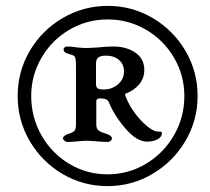

<svg xmlns="http://www.w3.org/2000/svg" viewBox="-20 -653 712 652"><path d="M40 -327Q40 -410 81 -480Q122 -550 192.5 -591.5Q263 -633 346 -633Q429 -633 499 -591.5Q569 -550 610 -480Q651 -410 651 -327Q651 -244 609.5 -174Q568 -104 498 -62.5Q428 -21 345 -21Q262 -21 192 -62.5Q122 -104 81 -174Q40 -244 40 -327ZM606 -327Q606 -397 571 -457Q536 -517 476 -552Q416 -587 346 -587Q275 -587 215.5 -552Q156 -517 121 -457Q86 -397 86 -327Q86 -255 120.5 -194Q155 -133 214.5 -97Q274 -61 345 -61Q416 -61 476 -97Q536 -133 571 -194Q606 -255 606 -327ZM350 -305Q345 -319 320 -319Q307 -319 307 -309V-230Q307 -215 316 -209Q325 -203 343 -198Q360 -192 360 -183Q360 -178 355.5 -174.5Q351 -171 346 -171Q330 -171 308 -173Q286 -175 274 -175Q262 -175 244 -173Q224 -171 208 -171Q204 -171 199 -175Q194 -179 194 -183Q194 -192 211 -198Q226 -202 232 -208Q238 -214 238 -230V-430Q238 -448 236 -455Q234 -462 230.5 -464Q227 -466 213 -470Q196 -474 196 -485Q196 -490 200.5 -493Q205 -496 213 -495Q220 -495 228.5 -494Q237 -493 241 -492Q261 -490 272 -490Q286 -490 314 -492Q338 -495 365 -495Q410 -495 440 -474Q470 -453 470 -416Q470 -387 452.5 -366.5Q435 -346 409 -336Q405 -335 405 -332Q405 -329 406 -326.5Q407 -324 408 -322Q420 -292 440.5 -265.5Q461 -239 482 -222.5Q503 -206 517 -206H523Q530 -206 530 -201Q530 -188 515 -180Q500 -172 479 -172Q445 -172 407 -215.5Q369 -259 350 -305ZM401 -410Q401 -435 384 -449.5Q367 -464 340 -464Q321 -464 313.5 -457.5Q306 -451 306 -437V-368Q306 -356 312.5 -352.5Q319 -349 331 -349Q360 -349 380.5 -366.5Q401 -384 401 -410Z"/></svg>

Font: EB Garamond Medium
Style: Regular
Weight: 500
Designer: Georg Duffner and Octavio Pardo
Foundry: Georg Duffner
Version: Version 1.000